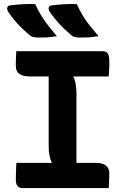

<svg xmlns="http://www.w3.org/2000/svg" viewBox="-20 -962 640 982"><path d="M160 -941Q174 -910 190.5 -883Q207 -856 227 -830.5Q247 -805 271 -777Q255 -775 241.5 -773Q228 -771 213 -770.5Q198 -770 177 -770Q163 -770 153 -772Q143 -774 134 -780Q113 -798 97 -813Q81 -828 68.5 -842Q56 -856 44 -871Q32 -886 20 -905Q15 -915 17 -923Q19 -931 28 -934Q51 -937 69 -938.5Q87 -940 108.5 -941Q130 -942 160 -941ZM373 -941Q387 -910 403 -883Q419 -856 439.5 -830.5Q460 -805 484 -777Q468 -775 454.5 -773Q441 -771 426 -770.5Q411 -770 389 -770Q375 -770 365.5 -772Q356 -774 347 -780Q326 -798 310 -813Q294 -828 281.5 -842Q269 -856 257 -871Q245 -886 232 -905Q227 -915 229 -923Q231 -931 241 -934Q264 -937 282 -938.5Q300 -940 321.5 -941Q343 -942 373 -941ZM371 -92H239L246 -129Q238 -143 233.5 -165Q229 -187 229 -212Q229 -261 229 -310Q229 -359 229 -409Q229 -459 229 -509Q229 -559 229 -608H361L354 -571Q362 -558 366.5 -536Q371 -514 371 -490Q371 -440 371 -390.5Q371 -341 371 -291Q371 -241 371 -191.5Q371 -142 371 -92ZM536 0H94Q86 0 79.5 -3Q73 -6 68.5 -12Q64 -18 62.5 -26.5Q61 -35 61 -45Q61 -61 61.5 -75Q62 -89 62.5 -102.5Q63 -116 64 -129H467Q495 -129 510.5 -122Q526 -115 532.5 -103Q539 -91 539 -76Q539 -62 538.5 -50Q538 -38 537.5 -25.5Q537 -13 536 0ZM63 -700H505Q526 -700 532.5 -686.5Q539 -673 539 -653Q539 -642 539 -632Q539 -622 538.5 -612Q538 -602 537.5 -592Q537 -582 536 -571H134Q97 -571 79 -584Q61 -597 61 -625Q61 -636 61 -645.5Q61 -655 61.5 -664Q62 -673 62.5 -682Q63 -691 63 -700Z"/></svg>

Font: Rec Mono Semicasual
Style: Bold
Weight: 700
Version: Version 1.085; ttfautohint (v1.8.4.7-5d5b)